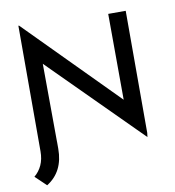

<svg xmlns="http://www.w3.org/2000/svg" viewBox="-99 -835 1022 1124"><g transform="rotate(-10 411.5 -273.5)"><path d="M717 25 158 -534 188 -523 191 0H86V-748H90L642 -190L618 -196L616 -725H720V1ZM191 -40V2Q191 69 166 119Q141 169 90 201L25 139Q54 115 70 80Q86 45 86 -2V-132Z"/></g></svg>

Font: Reem Kufi Fun
Style: Regular
Weight: 400
Designer: Khaled Hosny
Version: Version 1.005